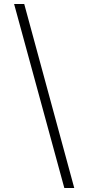

<svg xmlns="http://www.w3.org/2000/svg" viewBox="-20 -812 445 967"><path d="M51 -792H102L354 135H304Z"/></svg>

Font: Noto Sans Bengali Condensed Light
Style: Regular
Weight: 300
Width: 3
Designer: Jelle Bosma - Monotype Design Team
Foundry: Monotype Imaging Inc.
Version: Version 2.003